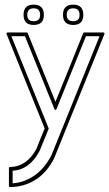

<svg xmlns="http://www.w3.org/2000/svg" viewBox="-20 -541 460 808"><path d="M92.3 -404.3Q95.7 -404.3 96.7 -401.4L213.4 -112.8Q242.7 -183.6 272 -256.8Q301.3 -330.1 330.1 -401.4Q331.1 -404.3 334.5 -404.3H415Q418 -404.3 419.2 -402.1Q420.4 -399.9 419.4 -397.5L207.5 126Q176.3 186.5 128.2 216.3Q80.1 246.1 22.5 246.1Q17.6 246.1 17.6 241.2V166.5Q17.6 161.6 22.5 161.6Q57.1 161.6 85.7 141.6Q114.3 121.6 133.3 85V85.4Q141.6 64 150.4 42.5Q159.2 21 168 -0.5Q128.9 -97.7 87.6 -199Q46.4 -300.3 7.8 -397.5Q6.8 -399.9 8.1 -402.1Q9.3 -404.3 12.2 -404.3ZM27.8 -388.7Q67.4 -290.5 106.4 -194.1Q145.5 -97.7 185.1 0L147.5 92.3Q127 132.3 97.9 154.1Q68.8 175.8 33.2 177.2V230.5Q80.6 227.5 123.3 198.7Q166 169.9 195.3 114.7V115.2Q247.1 -12.2 297.1 -136.7Q347.2 -261.2 398.9 -388.7H341.8Q311 -311.5 279.8 -235.4Q248.5 -159.2 217.8 -82Q216.3 -78.6 213.4 -78.6Q210.4 -78.6 209 -82L85 -388.7ZM121.6 -521.5Q164.6 -521.5 164.6 -478.5Q164.6 -436 121.6 -436Q79.1 -436 79.1 -478.5Q79.1 -521.5 121.6 -521.5ZM288.1 -521.5Q330.6 -521.5 330.6 -478.5Q330.6 -436 288.1 -436Q245.1 -436 245.1 -478.5Q245.1 -521.5 288.1 -521.5ZM288.1 -505.9Q260.7 -505.9 260.7 -478.5Q260.7 -451.7 288.1 -451.7Q314.9 -451.7 314.9 -478.5Q314.9 -505.9 288.1 -505.9ZM121.6 -505.9Q94.7 -505.9 94.7 -478.5Q94.7 -451.7 121.6 -451.7Q148.9 -451.7 148.9 -478.5Q148.9 -505.9 121.6 -505.9Z"/></svg>

Font: Fibel Sued Kontur LRS
Style: Regular
Weight: 400
Designer: Peter Wiegel
Foundry: Peter Wiegel
Version: Version 000.000